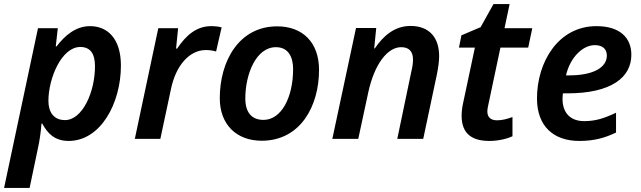

<svg xmlns="http://www.w3.org/2000/svg" viewBox="-49 -680 3138 940"><path d="M-29 240H96L136 49C145 9 151 -33 154 -75H158C183 -28 218 10 287 10C444 10 543 -175 543 -359C543 -495 474 -552 392 -552C320 -552 267 -504 228 -453H224L234 -542H137ZM269 -92C216 -92 188 -129 188 -186C188 -296 252 -450 344 -450C392 -450 416 -419 416 -356C416 -228 354 -92 269 -92Z M611 0H736L788 -244C811 -356 876 -435 959 -435C978 -435 995 -432 1009 -428L1036 -546C1022 -550 1002 -552 985 -552C912 -552 861 -506 818 -442H813L823 -542H726Z M1232 9C1423 9 1513 -162 1513 -338C1513 -471 1434 -551 1308 -551C1121 -551 1027 -381 1027 -199C1027 -70 1109 9 1232 9ZM1241 -93C1183 -93 1152 -130 1152 -198C1152 -316 1204 -449 1302 -449C1364 -449 1386 -399 1386 -342C1386 -202 1328 -93 1241 -93Z M1578 0H1705L1754 -228C1784 -366 1848 -449 1915 -449C1953 -449 1973 -429 1973 -388C1973 -370 1970 -351 1964 -326L1896 0H2023L2090 -316C2096 -346 2101 -378 2101 -405C2101 -497 2052 -553 1961 -553C1881 -553 1826 -502 1786 -443H1783L1793 -543H1694Z M2347 10C2392 10 2435 -1 2460 -13V-107C2432 -97 2410 -91 2384 -91C2353 -91 2337 -107 2337 -134C2337 -145 2340 -160 2343 -173L2401 -447H2537L2557 -542H2421L2446 -660H2367L2304 -547L2210 -507L2198 -447H2276L2218 -174C2213 -151 2211 -130 2211 -113C2211 -21 2267 10 2347 10Z M2787 10C2861 10 2912 -5 2967 -31V-128C2907 -100 2866 -87 2811 -87C2742 -87 2705 -129 2705 -196C2705 -205 2706 -213 2707 -223H2729C2944 -223 3042 -301 3042 -412C3042 -496 2985 -552 2871 -552C2684 -552 2580 -376 2580 -198C2580 -62 2661 10 2787 10ZM2738 -311H2722C2743 -401 2805 -459 2863 -459C2901 -459 2922 -440 2922 -408C2922 -348 2853 -311 2738 -311Z"/></svg>

Font: Noto Sans SemiBold
Style: Italic
Weight: 600
Italic angle: -12°
Designer: Monotype Design Team
Foundry: Monotype Imaging Inc.
Version: Version 2.013